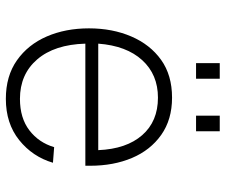

<svg xmlns="http://www.w3.org/2000/svg" viewBox="-76 -664 753 640"><g transform="rotate(90 300.0 -344.5)"><path d="M310 12Q234 12 181.5 -25Q129 -62 102 -124.5Q75 -187 75 -265Q75 -343 102 -406Q129 -469 180 -505.5Q231 -542 306 -542Q379 -542 430 -506Q481 -470 507 -408.5Q533 -347 533 -269V-253H126Q129 -150 178.5 -92.5Q228 -35 310 -35Q374 -35 415 -66.5Q456 -98 471 -149L523 -145Q503 -77 447.5 -32.5Q392 12 310 12ZM126 -296H481Q477 -390 431 -442.5Q385 -495 306 -495Q229 -495 181 -442.5Q133 -390 126 -296ZM191 -622V-701H243V-622ZM366 -622V-701H418V-622Z"/></g></svg>

Font: Geist Mono ExtraLight
Style: Regular
Weight: 200
Monospace: yes
Designer: Basement.studio, Andrés Briganti, Mateo Zaragoza
Foundry: Basement.studio, Vercel, Andrés Briganti, Guido Ferreyra, Mateo Zaragoza
Version: Version 1.500; ttfautohint (v1.8.4.7-5d5b)